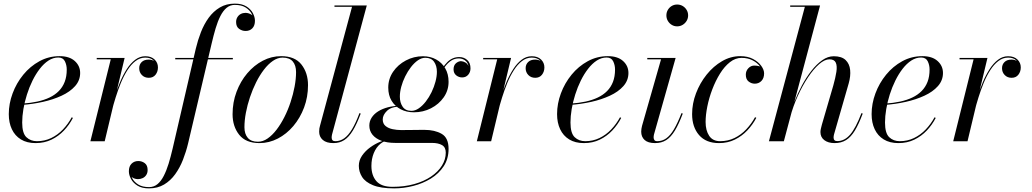

<svg xmlns="http://www.w3.org/2000/svg" viewBox="-20 -780 5697 1060"><path d="M176.5 10Q128.5 10 95.5 -10.2Q62.5 -30.5 45.5 -66.5Q28.5 -102.5 28.5 -150Q28.5 -207.5 49.5 -264.2Q70.5 -321 108.5 -367.5Q146.5 -414 197.8 -442Q249 -470 309 -470Q363 -470 392.8 -443.2Q422.5 -416.5 422.5 -377Q422.5 -336 394.5 -304.5Q366.5 -273 319.8 -251.5Q273 -230 216.8 -217.5Q160.5 -205 103.5 -201V-208Q148 -211 186 -219.2Q224 -227.5 253.8 -241.8Q283.5 -256 304.8 -277.5Q326 -299 337.2 -328.2Q348.5 -357.5 348.5 -396Q348.5 -421 338.2 -441.8Q328 -462.5 302 -462.5Q273.5 -462.5 247.8 -445.8Q222 -429 199.8 -400.2Q177.5 -371.5 159.5 -335Q141.5 -298.5 128.8 -258.2Q116 -218 109.2 -178Q102.5 -138 102.5 -103.5Q102.5 -44.5 125.8 -22.5Q149 -0.5 184 -0.5Q226.5 -0.5 262.8 -18Q299 -35.5 327.5 -65.5Q356 -95.5 376 -132.5L382.5 -129Q363 -91 333.2 -59.5Q303.5 -28 264.2 -9Q225 10 176.5 10Z M479 0 591.5 -452.5H514V-460H668L558 0ZM592 -166.5Q601 -204 613.5 -245.5Q626 -287 642.8 -326.8Q659.5 -366.5 680.2 -398.8Q701 -431 726.5 -450.2Q752 -469.5 782 -469.5Q815 -469.5 833.5 -451.5Q852 -433.5 852 -408Q852 -384.5 838.8 -367.5Q825.5 -350.5 801.5 -350.5Q778 -350.5 763.2 -365.8Q748.5 -381 748.5 -403.5Q748.5 -424 762.2 -437.5Q776 -451 801 -451Q822 -451 836.5 -439Q851 -427 851 -408H844Q844 -430 828 -446Q812 -462 782 -462Q753 -462 728.2 -443Q703.5 -424 683.2 -392.2Q663 -360.5 647 -321.5Q631 -282.5 618.5 -242.2Q606 -202 597 -166.5Z M802.5 260Q763.5 260 739.2 245Q715 230 703.2 208Q691.5 186 691.5 165.5Q691.5 138.5 706.2 123.8Q721 109 743.5 109Q763.5 109 779.2 120.8Q795 132.5 795 158.5Q795 174.5 787.5 186Q780 197.5 767.8 203.2Q755.5 209 741.5 209Q730 209 719 204.5Q708 200 700.2 190.5Q692.5 181 692.5 165.5H699.5Q699.5 183.5 710 204Q720.5 224.5 743.5 238.8Q766.5 253 803 253Q829.5 253 849.2 236.8Q869 220.5 884 191.2Q899 162 910.8 123.8Q922.5 85.5 933 40.5L1061 -511.5Q1072 -558 1089.2 -602.2Q1106.5 -646.5 1132.2 -682Q1158 -717.5 1193.8 -738.8Q1229.5 -760 1276.5 -760Q1315 -760 1339.5 -745Q1364 -730 1375.8 -708Q1387.5 -686 1387.5 -665.5Q1387.5 -638.5 1373.2 -623.8Q1359 -609 1336 -609Q1316.5 -609 1300 -620.8Q1283.5 -632.5 1283.5 -658.5Q1283.5 -673.5 1290.5 -685Q1297.5 -696.5 1309.2 -702.8Q1321 -709 1335.5 -709Q1344 -709 1353 -706.2Q1362 -703.5 1369.5 -698.2Q1377 -693 1381.8 -684.8Q1386.5 -676.5 1386.5 -665.5H1380Q1380 -683 1369.5 -703.5Q1359 -724 1336.2 -738.5Q1313.5 -753 1276.5 -753Q1250.5 -753 1231 -736.8Q1211.5 -720.5 1196.8 -691.5Q1182 -662.5 1170.5 -623.8Q1159 -585 1148.5 -540L1018.5 11.5Q1007.5 57.5 990.2 101.8Q973 146 947.2 181.8Q921.5 217.5 885.8 238.8Q850 260 802.5 260ZM947.5 -452.5V-460H1265.5V-452.5Z M1412.5 10Q1337 10 1300.5 -36Q1264 -82 1264 -149.5Q1264 -215 1285.8 -273Q1307.5 -331 1345 -375.2Q1382.5 -419.5 1430.8 -444.8Q1479 -470 1532 -470Q1608 -470 1644.2 -423.8Q1680.5 -377.5 1680.5 -310Q1680.5 -244.5 1658.8 -186.5Q1637 -128.5 1599.5 -84.2Q1562 -40 1513.8 -15Q1465.5 10 1412.5 10ZM1404 2.5Q1431.5 2.5 1457.5 -15.5Q1483.5 -33.5 1507 -64.2Q1530.5 -95 1550.2 -134Q1570 -173 1584.2 -216.2Q1598.5 -259.5 1606.5 -302.2Q1614.5 -345 1614.5 -382Q1614.5 -419 1596.5 -440.5Q1578.5 -462 1540 -462Q1513 -462 1486.8 -444Q1460.5 -426 1437 -395.2Q1413.5 -364.5 1394 -325.5Q1374.5 -286.5 1360 -243.2Q1345.5 -200 1337.5 -157.5Q1329.5 -115 1329.5 -77.5Q1329.5 -41 1347.8 -19.2Q1366 2.5 1404 2.5Z M1821 10Q1782 10 1762 -7.5Q1742 -25 1742 -53Q1742 -63 1743.2 -70.8Q1744.5 -78.5 1746.5 -85L1923.5 -742.5H1826.5V-750H2005L1813 -37Q1812 -33 1811.5 -28.2Q1811 -23.5 1811 -20.5Q1811 -0.5 1831.5 -0.5Q1858 -0.5 1880.5 -16.5Q1903 -32.5 1923.5 -66.5Q1944 -100.5 1964.5 -155.5L1971.5 -153Q1950 -95.5 1928.2 -59.5Q1906.5 -23.5 1880.8 -6.8Q1855 10 1821 10Z M2156 260Q2082 260 2039.2 242.5Q1996.5 225 1978.8 196.5Q1961 168 1961 135.5Q1961 105 1979 79Q1997 53 2024 33.5Q2051 14 2078.5 3Q2106 -8 2125 -8H2136.5Q2104 -6 2080.2 13.8Q2056.5 33.5 2043.5 65.5Q2030.5 97.5 2030.5 136Q2030.5 188.5 2058 220Q2085.5 251.5 2147 251.5Q2212.5 251.5 2266.8 236.2Q2321 221 2360 194.5Q2399 168 2420 134Q2441 100 2441 62.5Q2441 33 2420.2 21Q2399.5 9 2364.5 9Q2355 9 2333.8 9Q2312.5 9 2286 9Q2259.5 9 2233.8 9Q2208 9 2188.5 9Q2169 9 2162.5 9Q2117.5 9 2085.5 -3Q2053.5 -15 2036.2 -36.5Q2019 -58 2019 -86.5Q2019 -110.5 2031.8 -130.5Q2044.5 -150.5 2067.5 -165Q2090.5 -179.5 2122 -187.8Q2153.5 -196 2191 -196V-191.5Q2141 -191.5 2117 -168.5Q2093 -145.5 2093 -120.5Q2093 -97 2108.8 -84.2Q2124.5 -71.5 2147.8 -66.8Q2171 -62 2193 -62Q2210.5 -62 2235.8 -62.2Q2261 -62.5 2285.5 -62.8Q2310 -63 2324 -63Q2380.5 -63 2418.5 -41Q2456.5 -19 2456.5 42Q2456.5 96.5 2429.8 137.5Q2403 178.5 2358.8 205.8Q2314.5 233 2261.5 246.5Q2208.5 260 2156 260ZM2265 -160Q2224.5 -160 2192.5 -176.5Q2160.5 -193 2142 -223.5Q2123.5 -254 2123.5 -296.5Q2123.5 -344.5 2150.2 -383.8Q2177 -423 2220.8 -446.2Q2264.5 -469.5 2315 -469.5Q2355.5 -469.5 2387.5 -452Q2419.5 -434.5 2438 -402.8Q2456.5 -371 2456.5 -328.5Q2456.5 -281 2429.8 -242.8Q2403 -204.5 2359.5 -182.2Q2316 -160 2265 -160ZM2251.5 -168Q2272 -168 2292.2 -182Q2312.5 -196 2330.8 -219.5Q2349 -243 2362.8 -271.5Q2376.5 -300 2384.2 -329.2Q2392 -358.5 2392 -383.5Q2392 -416.5 2376.5 -438.8Q2361 -461 2328 -461Q2307.5 -461 2287.2 -447Q2267 -433 2249 -409.8Q2231 -386.5 2217 -358.2Q2203 -330 2195.2 -300.8Q2187.5 -271.5 2187.5 -246.5Q2187.5 -213.5 2203 -190.8Q2218.5 -168 2251.5 -168ZM2515.5 -465Q2541 -465 2559.2 -449Q2577.5 -433 2577.5 -402.5Q2577.5 -382 2564.8 -367.2Q2552 -352.5 2531.5 -352.5Q2513 -352.5 2498.5 -364.2Q2484 -376 2484 -397Q2484 -418 2496 -429.5Q2508 -441 2524.5 -442.5Q2538.5 -441.5 2549.8 -434.8Q2561 -428 2566.5 -415Q2562.5 -436 2547.2 -446.8Q2532 -457.5 2513 -457.5Q2490 -457.5 2471.2 -445.5Q2452.5 -433.5 2435.2 -410Q2418 -386.5 2400.5 -351.5L2395.5 -354.5Q2422 -410 2450 -437.5Q2478 -465 2515.5 -465Z M2612.5 0 2725 -452.5H2647.5V-460H2801.5L2691.5 0ZM2725.5 -166.5Q2734.5 -204 2747 -245.5Q2759.5 -287 2776.2 -326.8Q2793 -366.5 2813.8 -398.8Q2834.5 -431 2860 -450.2Q2885.5 -469.5 2915.5 -469.5Q2948.5 -469.5 2967 -451.5Q2985.5 -433.5 2985.5 -408Q2985.5 -384.5 2972.2 -367.5Q2959 -350.5 2935 -350.5Q2911.5 -350.5 2896.8 -365.8Q2882 -381 2882 -403.5Q2882 -424 2895.8 -437.5Q2909.5 -451 2934.5 -451Q2955.5 -451 2970 -439Q2984.5 -427 2984.5 -408H2977.5Q2977.5 -430 2961.5 -446Q2945.5 -462 2915.5 -462Q2886.5 -462 2861.8 -443Q2837 -424 2816.8 -392.2Q2796.5 -360.5 2780.5 -321.5Q2764.5 -282.5 2752 -242.2Q2739.5 -202 2730.5 -166.5Z M3203.5 10Q3155.5 10 3122.5 -10.2Q3089.5 -30.5 3072.5 -66.5Q3055.5 -102.5 3055.5 -150Q3055.5 -207.5 3076.5 -264.2Q3097.5 -321 3135.5 -367.5Q3173.5 -414 3224.8 -442Q3276 -470 3336 -470Q3390 -470 3419.8 -443.2Q3449.5 -416.5 3449.5 -377Q3449.5 -336 3421.5 -304.5Q3393.5 -273 3346.8 -251.5Q3300 -230 3243.8 -217.5Q3187.5 -205 3130.5 -201V-208Q3175 -211 3213 -219.2Q3251 -227.5 3280.8 -241.8Q3310.5 -256 3331.8 -277.5Q3353 -299 3364.2 -328.2Q3375.5 -357.5 3375.5 -396Q3375.5 -421 3365.2 -441.8Q3355 -462.5 3329 -462.5Q3300.5 -462.5 3274.8 -445.8Q3249 -429 3226.8 -400.2Q3204.5 -371.5 3186.5 -335Q3168.5 -298.5 3155.8 -258.2Q3143 -218 3136.2 -178Q3129.5 -138 3129.5 -103.5Q3129.5 -44.5 3152.8 -22.5Q3176 -0.5 3211 -0.5Q3253.5 -0.5 3289.8 -18Q3326 -35.5 3354.5 -65.5Q3383 -95.5 3403 -132.5L3409.5 -129Q3390 -91 3360.2 -59.5Q3330.5 -28 3291.2 -9Q3252 10 3203.5 10Z M3596.5 10Q3557.5 10 3538.8 -7.2Q3520 -24.5 3520 -53Q3520 -60.5 3521.2 -68.8Q3522.5 -77 3524.5 -85L3629.5 -452.5H3553.5V-460H3710L3590.5 -37.5Q3589.5 -33.5 3589 -29.2Q3588.5 -25 3588.5 -21.5Q3588.5 -13 3592.8 -6.8Q3597 -0.5 3608.5 -0.5Q3636 -0.5 3658.2 -16.2Q3680.5 -32 3700.8 -66.2Q3721 -100.5 3742.5 -155.5L3749.5 -153Q3728 -95.5 3706.2 -59.5Q3684.5 -23.5 3658.5 -6.8Q3632.5 10 3596.5 10ZM3718.5 -634.5Q3702 -634.5 3688.5 -642.8Q3675 -651 3667 -664.8Q3659 -678.5 3659 -695Q3659 -711.5 3667 -725.2Q3675 -739 3688.5 -747Q3702 -755 3718.5 -755Q3735 -755 3748.8 -747Q3762.5 -739 3770.8 -725.2Q3779 -711.5 3779 -695Q3779 -678.5 3770.8 -664.8Q3762.5 -651 3748.8 -642.8Q3735 -634.5 3718.5 -634.5Z M3949.5 10Q3877.5 10 3839.2 -34.5Q3801 -79 3801 -150Q3801 -208 3822.5 -264.8Q3844 -321.5 3881.2 -368Q3918.5 -414.5 3966.2 -442.2Q4014 -470 4067 -470Q4108.5 -470 4137.8 -454.2Q4167 -438.5 4182.8 -416.5Q4198.5 -394.5 4198.5 -375Q4198.5 -348.5 4183.8 -333.2Q4169 -318 4147 -318Q4128.5 -318 4113 -330Q4097.5 -342 4097.5 -368Q4097.5 -388.5 4111.5 -403.2Q4125.5 -418 4144.5 -418Q4159 -418 4171 -414.5Q4183 -411 4190.2 -401.8Q4197.5 -392.5 4197.5 -375H4190.5Q4190.5 -393 4176 -413Q4161.5 -433 4135.2 -446.8Q4109 -460.5 4074 -460.5Q4040 -460.5 4009.8 -436.8Q3979.5 -413 3955 -373.5Q3930.5 -334 3912.5 -286.8Q3894.5 -239.5 3885 -192.2Q3875.5 -145 3875.5 -106.5Q3875.5 -60 3895.2 -30.2Q3915 -0.5 3956 -0.5Q3999 -0.5 4035.2 -18.2Q4071.5 -36 4100 -66.2Q4128.5 -96.5 4148.5 -133L4155.5 -129.5Q4136 -92 4106 -60.2Q4076 -28.5 4036.8 -9.2Q3997.5 10 3949.5 10Z M4225 0 4423.5 -742.5H4342.5V-750H4507.5L4307.5 0ZM4587.5 10Q4552.5 10 4531 -6.2Q4509.5 -22.5 4509.5 -51Q4509.5 -59 4511.8 -69.2Q4514 -79.5 4517.5 -92L4580.5 -308Q4592.5 -350.5 4597.5 -383.2Q4602.5 -416 4594.2 -434.2Q4586 -452.5 4559 -452.5Q4533 -452.5 4502.2 -425.8Q4471.5 -399 4441 -353.2Q4410.5 -307.5 4384.5 -250.5Q4358.5 -193.5 4342.5 -133H4338Q4348 -172.5 4365.8 -218.2Q4383.5 -264 4407.2 -308.2Q4431 -352.5 4459.5 -389Q4488 -425.5 4519.2 -447.5Q4550.5 -469.5 4583 -469.5Q4626.5 -469.5 4648.2 -448.8Q4670 -428 4673.5 -394Q4677 -360 4665.5 -319.5L4584.5 -38Q4583.5 -34.5 4582.8 -29.8Q4582 -25 4582 -21Q4582 -1 4602.5 -1Q4642.5 -1 4673.5 -37Q4704.5 -73 4736 -155.5L4743 -153Q4721.5 -95.5 4699.8 -59.5Q4678 -23.5 4651.2 -6.8Q4624.5 10 4587.5 10Z M4940 10Q4892 10 4859 -10.2Q4826 -30.5 4809 -66.5Q4792 -102.5 4792 -150Q4792 -207.5 4813 -264.2Q4834 -321 4872 -367.5Q4910 -414 4961.2 -442Q5012.5 -470 5072.5 -470Q5126.5 -470 5156.2 -443.2Q5186 -416.5 5186 -377Q5186 -336 5158 -304.5Q5130 -273 5083.2 -251.5Q5036.5 -230 4980.2 -217.5Q4924 -205 4867 -201V-208Q4911.5 -211 4949.5 -219.2Q4987.5 -227.5 5017.2 -241.8Q5047 -256 5068.2 -277.5Q5089.5 -299 5100.8 -328.2Q5112 -357.5 5112 -396Q5112 -421 5101.8 -441.8Q5091.5 -462.5 5065.5 -462.5Q5037 -462.5 5011.2 -445.8Q4985.5 -429 4963.2 -400.2Q4941 -371.5 4923 -335Q4905 -298.5 4892.2 -258.2Q4879.5 -218 4872.8 -178Q4866 -138 4866 -103.5Q4866 -44.5 4889.2 -22.5Q4912.5 -0.5 4947.5 -0.5Q4990 -0.5 5026.2 -18Q5062.5 -35.5 5091 -65.5Q5119.5 -95.5 5139.5 -132.5L5146 -129Q5126.5 -91 5096.8 -59.5Q5067 -28 5027.8 -9Q4988.5 10 4940 10Z M5242.5 0 5355 -452.5H5277.5V-460H5431.5L5321.5 0ZM5355.5 -166.5Q5364.5 -204 5377 -245.5Q5389.5 -287 5406.2 -326.8Q5423 -366.5 5443.8 -398.8Q5464.5 -431 5490 -450.2Q5515.5 -469.5 5545.5 -469.5Q5578.5 -469.5 5597 -451.5Q5615.5 -433.5 5615.5 -408Q5615.5 -384.5 5602.2 -367.5Q5589 -350.5 5565 -350.5Q5541.5 -350.5 5526.8 -365.8Q5512 -381 5512 -403.5Q5512 -424 5525.8 -437.5Q5539.5 -451 5564.5 -451Q5585.5 -451 5600 -439Q5614.5 -427 5614.5 -408H5607.5Q5607.5 -430 5591.5 -446Q5575.5 -462 5545.5 -462Q5516.5 -462 5491.8 -443Q5467 -424 5446.8 -392.2Q5426.5 -360.5 5410.5 -321.5Q5394.5 -282.5 5382 -242.2Q5369.5 -202 5360.5 -166.5Z"/></svg>

Font: Bodoni Moda 28pt
Style: Italic
Weight: 400
Italic angle: -13°
Designer: Owen Earl
Foundry: indestructible type
Version: Version 2.004